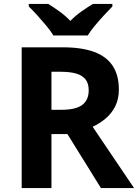

<svg xmlns="http://www.w3.org/2000/svg" viewBox="-20 -1005 700 974"><path d="M298 -765Q395 -765 458 -741.5Q521 -718 552 -670.5Q583 -623 583 -551Q583 -502 564.5 -465.5Q546 -429 515.5 -403.5Q485 -378 450 -362L660 -51H492L322 -325H241V-51H90V-765ZM287 -641H241V-448H290Q365 -448 397.5 -473Q430 -498 430 -547Q430 -581 414.5 -601.5Q399 -622 367.5 -631.5Q336 -641 287 -641ZM251 -825Q237 -848 214.5 -875Q192 -902 168.5 -928Q145 -954 126 -972V-985H225Q251 -969 281 -947.5Q311 -926 337 -899Q363 -926 394 -947.5Q425 -969 451 -985H550V-972Q532 -954 508 -928Q484 -902 461.5 -875Q439 -848 425 -825Z"/></svg>

Font: Noto Sans Tamil UI
Style: Regular
Weight: 400
Designer: Jelle Bosma - Monotype Design Team
Foundry: Monotype Imaging Inc.
Version: Version 2.004